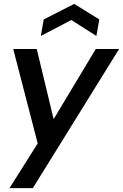

<svg xmlns="http://www.w3.org/2000/svg" viewBox="-20 -748 633 988"><path d="M29 220 174 -10 48 -496H169L256 -135L473 -496H593L149 220ZM190 -563 205 -648 362 -728 491 -648 476 -563 347 -645Z"/></svg>

Font: Rethink Sans SemiBold
Style: Italic
Weight: 600
Italic angle: -10°
Designer: The Rethink Sans project authors (Hans Thiessen). DM Sans designed by Colophon Foundry.
Foundry: Rethink Communications LLC
Version: Version 1.001